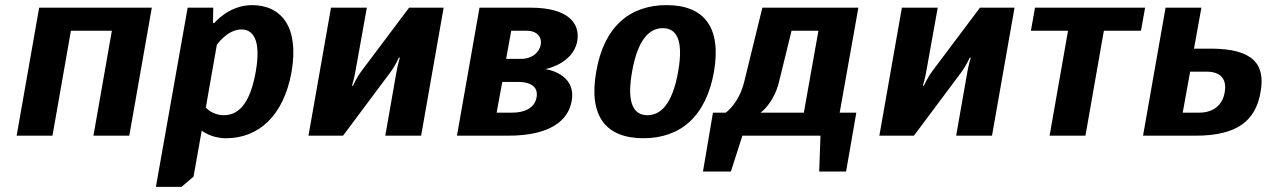

<svg xmlns="http://www.w3.org/2000/svg" viewBox="-20 -530 4960 750"><path d="M573 -500H133L45 0H185L257 -410H417L345 0H485Z M827 -355C827 -355 868 -415 923 -415C968 -415 1001 -375 979 -250C956 -120 909 -80 854 -80C809 -80 784 -110 784 -110ZM589 200H689L736 160L768 -20C768 -20 803 10 863 10C988 10 1088 -75 1119 -250C1149 -425 1079 -510 964 -510C874 -510 817 -440 817 -440H812L813 -500H713Z M1578 -500 1394 -255C1372 -226 1359 -195 1359 -195H1355C1355 -195 1364 -225 1369 -255L1413 -500H1273L1185 0H1320L1503 -245C1525 -274 1538 -305 1538 -305H1542C1542 -305 1533 -275 1528 -245L1485 0H1625L1713 -500Z M2110 -260C2110 -260 2219 -280 2235 -370C2247 -440 2198 -500 2053 -500H1853L1765 0H1965C2130 0 2200 -60 2213 -135C2233 -245 2110 -260 2110 -260ZM2037 -410C2077 -410 2098 -386 2092 -355C2087 -325 2057 -300 2017 -300H1957L1977 -410ZM2002 -210C2062 -210 2082 -185 2076 -150C2070 -115 2040 -90 1980 -90H1920L1942 -210Z M2629 -250C2606 -120 2559 -80 2509 -80C2459 -80 2426 -120 2449 -250C2472 -380 2519 -420 2569 -420C2619 -420 2652 -380 2629 -250ZM2769 -250C2799 -425 2729 -510 2584 -510C2439 -510 2339 -425 2309 -250C2278 -75 2348 10 2493 10C2638 10 2738 -75 2769 -250Z M2958 -500 2887 -210C2866 -125 2815 -90 2815 -90H2765L2726 140H2835L2880 0H3185L3180 140H3285L3325 -90H3260L3333 -500ZM2951 -90C2951 -90 3002 -125 3023 -210L3072 -410H3177L3120 -90Z M3808 -500 3624 -255C3602 -226 3589 -195 3589 -195H3585C3585 -195 3594 -225 3599 -255L3643 -500H3503L3415 0H3550L3733 -245C3755 -274 3768 -305 3768 -305H3772C3772 -305 3763 -275 3758 -245L3715 0H3855L3943 -500Z M4453 -500H4023L4007 -410H4152L4080 0H4220L4292 -410H4437Z M4644 -340 4673 -500H4533L4445 0H4650C4815 0 4885 -60 4904 -170C4924 -280 4874 -340 4709 -340ZM4694 -250C4749 -250 4773 -220 4764 -170C4756 -120 4720 -90 4665 -90H4600L4629 -250Z"/></svg>

Font: Scada
Style: Bold Italic
Weight: 700
Designer: Jovanny Lemonad
Foundry: Jovanny Lemonad
Version: Version 3.005